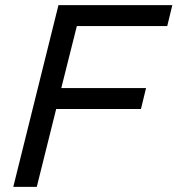

<svg xmlns="http://www.w3.org/2000/svg" viewBox="-20 -732 695 752"><path d="M281 -630 220 -387H552L532 -305H200L124 0H32L209 -712H655L635 -630Z"/></svg>

Font: CST
Style: Italic
Weight: 400
Italic angle: -14°
Version: Version 1.00